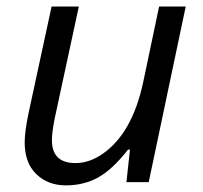

<svg xmlns="http://www.w3.org/2000/svg" viewBox="-20 -555 617 585"><path d="M138.2 -127.9Q138.2 -58.1 210 -58.1Q252.9 -58.1 294.4 -87.4Q382.8 -149.9 416 -303.2L464.8 -535.2H545.9L433.1 0H365.2L376 -99.1H370.1Q322.3 -38.1 278.8 -14.2Q235.4 9.8 180.7 9.8Q126 9.8 90.8 -24.4Q55.2 -58.6 55.2 -121.1Q55.2 -151.4 65.9 -205.1L137.2 -535.2H220.2L147 -195.8Q138.2 -152.3 138.2 -127.9Z"/></svg>

Font: OpenSans-Italic
Style: Italic
Weight: 400
Italic angle: -12°
Foundry: Ascender Corporation
Version: Version 1.10